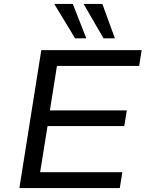

<svg xmlns="http://www.w3.org/2000/svg" viewBox="-20 -961 756 981"><path d="M79 0 191 -705H704L691 -624H271L235 -397H628L615 -317H223L185 -81H605L592 0ZM509 -765 407 -941H503L567 -765ZM364 -765 257 -941H352L421 -765Z"/></svg>

Font: Nunito Sans 7pt SemiExpanded
Style: Italic
Weight: 400
Width: 6
Italic angle: -9°
Designer: Vernon Adams
Foundry: Vernon Adams
Version: Version 3.101;gftools[0.9.27]